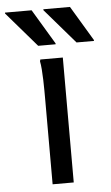

<svg xmlns="http://www.w3.org/2000/svg" viewBox="-99 -797 482 833"><g transform="rotate(-5 142.0 -380.0)"><path d="M86 -604H162V-608L71 -760H-45V-756ZM253 -604H329V-608L238 -760H122V-756ZM96 -372V0H188V-544H90L88 -536C96 -500 96 -412 96 -372Z"/></g></svg>

Font: Kufam Arabic Latin Roman Normal
Style: Regular
Weight: 400
Designer: Wael Morcos & Artur Schmal
Version: Version 1.200;PS 001.200;hotconv 1.0.88;makeotf.lib2.5.64775